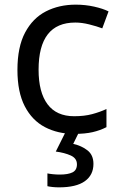

<svg xmlns="http://www.w3.org/2000/svg" viewBox="-20 -566 520 826"><path d="M300 10Q229 10 173.5 -19Q118 -48 86.5 -109Q55 -170 55 -265Q55 -364 88 -426Q121 -488 177.5 -517Q234 -546 306 -546Q347 -546 385 -537.5Q423 -529 447 -517L420 -444Q396 -453 364 -461Q332 -469 304 -469Q146 -469 146 -266Q146 -169 184.5 -117.5Q223 -66 299 -66Q343 -66 376.5 -75Q410 -84 438 -97V-19Q411 -5 378.5 2.5Q346 10 300 10ZM382 139Q382 187 345 213.5Q308 240 234 240Q219 240 205.5 238.5Q192 237 184 235V180Q193 182 208 183.5Q223 185 237 185Q273 185 292 175.5Q311 166 311 141Q311 115 284.5 103Q258 91 220 86L263 0H321L295 53Q331 61 356.5 81Q382 101 382 139Z"/></svg>

Font: Noto Sans Tai Tham
Style: Regular
Weight: 400
Designer: Monotype Design Team 2013. Revised by David WIlliams 2020
Foundry: Monotype Imaging Inc.
Version: Version 2.002